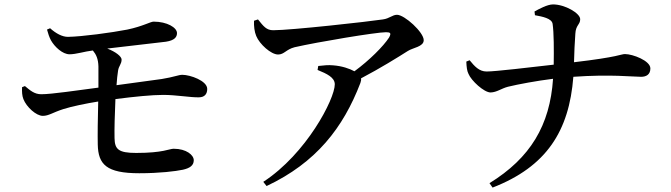

<svg xmlns="http://www.w3.org/2000/svg" viewBox="-20 -795 3040 870"><path d="M80 -400C79 -380 80 -361 86 -346C100 -310 144 -270 174 -270C201 -270 218 -285 268 -301C306 -313 369 -326 425 -335C423 -260 422 -181 423 -140C425 -50 462 -10 611 -10C704 -10 776 -19 809 -26C840 -33 858 -45 858 -69C858 -92 825 -121 767 -121C747 -121 720 -102 597 -102C516 -102 500 -119 499 -169C498 -208 500 -279 503 -346C588 -357 669 -365 720 -365C778 -365 844 -353 881 -354C907 -354 919 -369 919 -392C919 -429 842 -456 806 -456C789 -456 769 -446 713 -437L508 -409C510 -435 512 -458 515 -475C518 -496 531 -505 531 -525C531 -539 505 -560 466 -575L732 -606C771 -612 782 -627 782 -645C782 -670 737 -697 676 -697C662 -697 628 -676 557 -661C485 -647 352 -629 288 -628C262 -628 234 -643 207 -667L193 -661C198 -643 203 -627 211 -612C228 -582 264 -549 295 -549C325 -549 364 -562 399 -566H401C416 -548 425 -528 426 -494V-398C333 -386 215 -368 167 -368C136 -368 117 -385 93 -405Z M1419 -478C1461 -461 1497 -444 1497 -413C1497 -346 1368 -98 1173 29L1188 48C1413 -58 1535 -216 1613 -419C1616 -427 1617 -434 1616 -440C1702 -485 1784 -536 1828 -564C1851 -579 1900 -583 1900 -613C1900 -649 1813 -728 1779 -728C1758 -728 1745 -711 1715 -707C1650 -697 1298 -658 1218 -658C1187 -658 1174 -676 1149 -707L1131 -701C1130 -676 1133 -651 1141 -632C1156 -595 1208 -548 1240 -548C1268 -548 1276 -571 1315 -581C1420 -605 1685 -649 1729 -649C1749 -649 1754 -645 1743 -625C1717 -585 1654 -522 1586 -472C1564 -484 1530 -496 1489 -499C1468 -501 1448 -499 1422 -496Z M2093 -516C2094 -492 2096 -473 2103 -460C2115 -430 2173 -376 2203 -376C2232 -377 2251 -394 2282 -402C2327 -413 2413 -429 2486 -438C2472 -227 2383 -79 2198 35L2212 55C2457 -40 2559 -202 2578 -447C2747 -459 2847 -447 2885 -447C2908 -447 2927 -457 2927 -485C2927 -520 2847 -550 2812 -550C2793 -550 2786 -537 2581 -513C2582 -555 2584 -602 2587 -642C2589 -682 2609 -683 2609 -708C2609 -735 2540 -775 2486 -775C2460 -775 2422 -754 2402 -743L2404 -726C2437 -720 2480 -712 2484 -687C2490 -647 2490 -567 2489 -502C2383 -490 2225 -471 2185 -471C2151 -471 2130 -495 2108 -522Z"/></svg>

Font: Noto Serif CJK JP SemiBold
Style: Regular
Weight: 600
Designer: Ryoko NISHIZUKA 西塚涼子 (kana & ideographs); Frank Grießhammer (Latin, Greek & Cyrillic); Wenlong ZHANG 张文龙 (bopomofo); San
Foundry: Adobe
Version: Version 2.001;hotconv 1.1.0;makeotfexe 2.6.0